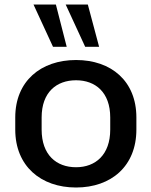

<svg xmlns="http://www.w3.org/2000/svg" viewBox="-20 -812 663 842"><path d="M313.5 10.3C467.8 10.3 578.1 -83.5 578.1 -243.7V-296.9C578.1 -456.5 467.8 -548.8 313.5 -548.8C159.2 -548.8 46.9 -456.5 46.9 -296.9V-243.7C46.9 -83.5 159.2 10.3 313.5 10.3ZM313.5 -78.6C227.5 -78.6 162.6 -132.3 162.6 -243.7V-296.9C162.6 -407.2 227.5 -460 313.5 -460C398.4 -460 463.4 -407.2 463.4 -296.9V-243.7C463.4 -132.8 398.4 -78.6 313.5 -78.6ZM414.6 -606.9 365.2 -792H268.1L353.5 -606.9ZM272.5 -606.9 225.1 -792H127L212.4 -606.9Z"/></svg>

Font: Winston Medium
Style: Regular
Weight: 500
Designer: Vernon Adams, Kim Jin-seong, David Berlow, Cristiano Sobral
Foundry: The Winston Project Authors
Version: Version 3.004